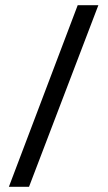

<svg xmlns="http://www.w3.org/2000/svg" viewBox="-20 -714 413 734"><path d="M277 -694H356L91 0H14Z"/></svg>

Font: Taviraj Black
Style: Regular
Weight: 900
Designer: Katatrad Team
Foundry: CadsonDemak
Version: Version 1.001